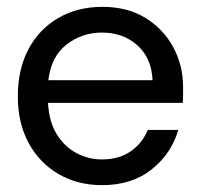

<svg xmlns="http://www.w3.org/2000/svg" viewBox="-20 -528 597 560"><path d="M278 12Q206 12 150.5 -20.5Q95 -53 63.5 -111Q32 -169 32 -247Q32 -326 63 -384.5Q94 -443 150 -475.5Q206 -508 279 -508Q352 -508 404.5 -475.5Q457 -443 485.5 -390Q514 -337 514 -274Q514 -264 514 -252.5Q514 -241 513 -228H120Q123 -173 145.5 -136.5Q168 -100 203 -81.5Q238 -63 277 -63Q327 -63 361 -86.5Q395 -110 411 -149H500Q480 -80 422.5 -34Q365 12 278 12ZM277 -433Q219 -433 174 -398Q129 -363 121 -294H425Q422 -359 380.5 -396Q339 -433 277 -433Z"/></svg>

Font: HostGroteskRegular
Style: Regular
Weight: 400
Designer: Doukan Karapınar based on Poppins by Indian Type Foundry, Jonny Pinhorn
Foundry: Element Type
Version: Version 1.001; ttfautohint (v1.8.4.7-5d5b)